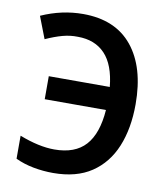

<svg xmlns="http://www.w3.org/2000/svg" viewBox="-82 -793 754 871"><g transform="rotate(10 294.5 -357.0)"><path d="M221 10Q175 10 130 1.5Q85 -7 47 -25V-131Q137 -96 208 -96Q303 -96 351.5 -149.5Q400 -203 408 -313H126V-419H407Q397 -520 350.5 -569Q304 -618 225 -618Q190 -619 155 -609.5Q120 -600 78 -581L39 -682Q133 -724 231 -724Q380 -724 458 -628Q536 -532 536 -362Q536 -250 501.5 -166.5Q467 -83 397.5 -36.5Q328 10 221 10Z"/></g></svg>

Font: Noto Sans SemiCondensed SemiBold
Style: Regular
Weight: 600
Width: 4
Designer: Monotype Design Team
Foundry: Monotype Imaging Inc.
Version: Version 2.013; ttfautohint (v1.8.4.7-5d5b)